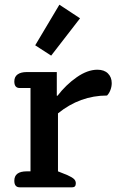

<svg xmlns="http://www.w3.org/2000/svg" viewBox="-20 -798 501 818"><path d="M130 -605 233 -778 321 -720 198 -561ZM41 -28Q41 -68 94 -68H110V-423H64Q41 -423 41 -451Q41 -471 55 -481Q69 -491 94 -491H222V-390H225Q261 -437 307 -469Q353 -501 395 -501Q424 -501 440 -485Q456 -469 456 -444Q456 -429 450.5 -414.5Q445 -400 436 -391Q321 -391 227 -315V-68L267 -52Q287 -43 295 -35.5Q303 -28 303 -17Q303 0 288 0H64Q41 0 41 -28Z"/></svg>

Font: MaitreeSemiBold
Style: Regular
Weight: 600
Designer: CadsonDemak Team
Foundry: CadsonDemak
Version: Version 1.000